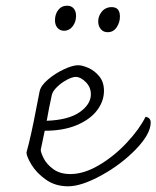

<svg xmlns="http://www.w3.org/2000/svg" viewBox="-20 -649 549 674"><path d="M509 -219Q509 -179 457.5 -125.5Q406 -72 336 -33.5Q266 5 219 5Q174 5 141 -18.5Q108 -42 90.5 -71Q73 -100 73 -114Q89 -171 108 -272L119 -328Q123 -348 148 -369.5Q173 -391 204 -405.5Q235 -420 254 -420Q269 -420 290.5 -410.5Q312 -401 328.5 -381Q345 -361 345 -330Q345 -294 321 -262Q297 -230 250 -210Q203 -190 137 -190L123 -123Q123 -114 133.5 -93Q144 -72 167.5 -55Q191 -38 227 -38Q275 -38 328 -69.5Q381 -101 425 -148Q469 -195 491 -239Q509 -236 509 -219ZM162 -316Q152 -271 144 -225Q221 -228 260 -255.5Q299 -283 299 -318Q299 -343 281 -361Q263 -379 246 -379Q234 -379 215 -369Q196 -359 180.5 -344Q165 -329 162 -316ZM173 -578Q173 -599 184.5 -614Q196 -629 216 -629Q230 -629 238.5 -619.5Q247 -610 247 -593Q247 -572 235 -556.5Q223 -541 205 -541Q191 -541 182 -551Q173 -561 173 -578ZM325 -569Q323 -590 336.5 -607Q350 -624 372 -624Q401 -624 401 -591Q401 -570 389.5 -553Q378 -536 358 -536Q343 -536 334.5 -546Q326 -556 325 -569Z"/></svg>

Font: Charmonman
Style: Regular
Weight: 400
Designer: Ekaluck Peanpanawate
Foundry: Cadson Demak Co.,Ltd.
Version: Version 1.000; ttfautohint (v1.6)